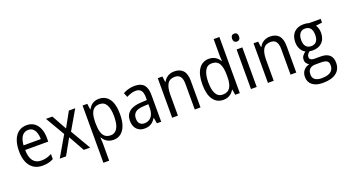

<svg xmlns="http://www.w3.org/2000/svg" viewBox="-69 -1481 4382 2443"><g transform="rotate(-20 2122.5 -260.0)"><path d="M252.4 -544.9Q314 -544.9 356 -513.9Q397.9 -482.9 419.7 -429Q441.4 -375 441.4 -305.7V-253.9H128.9Q129.9 -156.7 167.7 -106.9Q205.6 -57.1 276.9 -57.1Q316.9 -57.1 350.3 -66.2Q383.8 -75.2 419.4 -93.8V-24.4Q385.3 -6.8 350.3 1.5Q315.4 9.8 271 9.8Q199.2 9.8 149.7 -23.9Q100.1 -57.6 75 -119.4Q49.8 -181.2 49.8 -264.6Q49.8 -352.5 73.7 -415.5Q97.7 -478.5 143.1 -511.7Q188.5 -544.9 252.4 -544.9ZM252 -481Q198.2 -481 167 -439.2Q135.7 -397.5 129.9 -316.4H363.8Q363.3 -362.8 351.3 -400.1Q339.4 -437.5 314.9 -459.2Q290.5 -481 252 -481Z M665 -275.4 513.2 -535.6H599.6L711.4 -333.5L823.2 -535.6H909.2L756.8 -273.4L916.5 0H830.6L710.4 -214.8L589.8 0H504.9Z M1231.4 -545.4Q1319.8 -545.4 1369.6 -476.6Q1419.4 -407.7 1419.4 -269Q1419.4 -178.7 1396.7 -116.7Q1374 -54.7 1332.3 -22.5Q1290.5 9.8 1232.4 9.8Q1197.3 9.8 1169.4 -1.2Q1141.6 -12.2 1121.1 -31.2Q1100.6 -50.3 1086.9 -74.7H1082.5Q1083.5 -55.2 1085.2 -32.7Q1086.9 -10.3 1086.9 7.8V239.3H1008.8V-535.6H1072.8L1082.5 -457H1086.9Q1101.6 -483.9 1121.6 -503.9Q1141.6 -523.9 1168.9 -534.7Q1196.3 -545.4 1231.4 -545.4ZM1216.3 -479Q1171.4 -479 1143.1 -457.5Q1114.7 -436 1101.1 -393.1Q1087.4 -350.1 1086.9 -285.2V-264.2Q1086.9 -195.8 1100.1 -149.7Q1113.3 -103.5 1142.1 -80.3Q1170.9 -57.1 1217.3 -57.1Q1257.8 -57.1 1284.9 -81.8Q1312 -106.4 1325.7 -153.8Q1339.4 -201.2 1339.4 -269Q1339.4 -369.6 1309.8 -424.3Q1280.3 -479 1216.3 -479Z M1715.3 -544.9Q1800.3 -544.9 1839.4 -499.8Q1878.4 -454.6 1878.4 -362.8V0H1820.3L1806.6 -77.6H1803.7Q1786.1 -49.3 1765.1 -29.8Q1744.1 -10.3 1717 -0.2Q1689.9 9.8 1651.9 9.8Q1606.9 9.8 1574.7 -9.8Q1542.5 -29.3 1525.4 -64.7Q1508.3 -100.1 1508.3 -147.5Q1508.3 -227.1 1563 -270.5Q1617.7 -314 1724.6 -317.9L1801.3 -321.8V-356.4Q1801.3 -423.3 1777.6 -452.1Q1753.9 -481 1707.5 -481Q1675.3 -481 1643.8 -470.9Q1612.3 -460.9 1581.1 -444.3L1556.6 -503.4Q1589.8 -522.5 1630.4 -533.7Q1670.9 -544.9 1715.3 -544.9ZM1801.3 -265.6 1735.8 -262.2Q1657.2 -258.8 1623 -230Q1588.9 -201.2 1588.9 -147.9Q1588.9 -99.6 1611.8 -76.7Q1634.8 -53.7 1673.3 -53.7Q1731.4 -53.7 1766.4 -95Q1801.3 -136.2 1801.3 -213.9Z M2250 -545.4Q2329.1 -545.4 2369.9 -500Q2410.6 -454.6 2410.6 -356.9V0H2333V-346.7Q2333 -412.6 2309.3 -445.3Q2285.6 -478 2236.3 -478Q2165.5 -478 2135.3 -429.4Q2105 -380.9 2105 -281.2V0H2026.9V-535.6H2089.4L2099.6 -458.5H2104.5Q2118.7 -485.8 2140.6 -505.4Q2162.6 -524.9 2190.4 -535.2Q2218.3 -545.4 2250 -545.4Z M2720.7 9.8Q2631.8 9.8 2582.3 -60.3Q2532.7 -130.4 2532.7 -266.1Q2532.7 -402.3 2583 -473.9Q2633.3 -545.4 2720.2 -545.4Q2754.4 -545.4 2781.7 -534.9Q2809.1 -524.4 2829.8 -505.9Q2850.6 -487.3 2864.7 -462.4H2869.1Q2867.7 -481 2866.5 -503.2Q2865.2 -525.4 2865.2 -541.5V-759.8H2942.9V0H2880.4L2869.1 -74.2H2865.2Q2850.6 -49.8 2830.3 -30.8Q2810.1 -11.7 2783.2 -1Q2756.3 9.8 2720.7 9.8ZM2735.4 -56.2Q2803.7 -56.2 2834.7 -104.2Q2865.7 -152.3 2865.7 -246.6V-272.5Q2865.7 -374.5 2836.2 -426.5Q2806.6 -478.5 2734.9 -478.5Q2673.3 -478.5 2643.1 -422.6Q2612.8 -366.7 2612.8 -265.1Q2612.8 -163.6 2642.8 -109.9Q2672.9 -56.2 2735.4 -56.2Z M3171.9 -535.6V0H3094.2V-535.6ZM3134.3 -736.3Q3155.8 -736.3 3168.2 -722.7Q3180.7 -709 3180.7 -682.1Q3180.7 -656.2 3167.7 -642.3Q3154.8 -628.4 3134.3 -628.4Q3113.3 -628.4 3100.1 -642.3Q3086.9 -656.2 3086.9 -682.1Q3086.9 -709.5 3099.9 -722.9Q3112.8 -736.3 3134.3 -736.3Z M3546.9 -545.4Q3626 -545.4 3666.7 -500Q3707.5 -454.6 3707.5 -356.9V0H3629.9V-346.7Q3629.9 -412.6 3606.2 -445.3Q3582.5 -478 3533.2 -478Q3462.4 -478 3432.1 -429.4Q3401.9 -380.9 3401.9 -281.2V0H3323.7V-535.6H3386.2L3396.5 -458.5H3401.4Q3415.5 -485.8 3437.5 -505.4Q3459.5 -524.9 3487.3 -535.2Q3515.1 -545.4 3546.9 -545.4Z M3983.4 240.2Q3892.6 240.2 3842 200.9Q3791.5 161.6 3791.5 91.3Q3791.5 38.6 3820.6 3.2Q3849.6 -32.2 3898.9 -43.9Q3877.9 -53.7 3864 -73.2Q3850.1 -92.8 3850.1 -119.1Q3850.1 -147.5 3864.7 -169.7Q3879.4 -191.9 3908.2 -212.4Q3871.6 -230.5 3849.4 -271.2Q3827.1 -312 3827.1 -365.7Q3827.1 -421.9 3848.1 -462.2Q3869.1 -502.4 3908.7 -524.2Q3948.2 -545.9 4003.9 -545.9Q4018.1 -545.9 4031 -544.7Q4043.9 -543.5 4054.9 -541Q4065.9 -538.6 4074.2 -535.6H4232.4V-485.4L4147 -474.6Q4161.1 -454.1 4169.2 -426.8Q4177.2 -399.4 4177.2 -368.7Q4177.2 -287.1 4130.6 -240Q4084 -192.9 4001 -192.9Q3979 -192.9 3960.4 -197.3Q3941.9 -184.6 3930.7 -168.7Q3919.4 -152.8 3919.4 -130.9Q3919.4 -115.7 3927.5 -105.7Q3935.5 -95.7 3950.9 -90.8Q3966.3 -85.9 3988.3 -85.9H4074.2Q4147.9 -85.9 4187.5 -50.3Q4227.1 -14.6 4227.1 56.2Q4227.1 144.5 4164.3 192.4Q4101.6 240.2 3983.4 240.2ZM3987.8 178.7Q4042 178.7 4078.1 165.5Q4114.3 152.3 4132.3 126.5Q4150.4 100.6 4150.4 64Q4150.4 31.7 4138.2 15.1Q4126 -1.5 4102.5 -7.6Q4079.1 -13.7 4045.4 -13.7H3967.3Q3938 -13.7 3915.3 -2.9Q3892.6 7.8 3880.1 29.8Q3867.7 51.8 3867.7 86.4Q3867.7 131.8 3899.2 155.3Q3930.7 178.7 3987.8 178.7ZM4002.9 -250.5Q4049.3 -250.5 4073.7 -280.3Q4098.1 -310.1 4098.1 -367.2Q4098.1 -428.2 4073.2 -458.3Q4048.3 -488.3 4002 -488.3Q3957 -488.3 3932.1 -456.5Q3907.2 -424.8 3907.2 -365.7Q3907.2 -310.5 3931.6 -280.5Q3956.1 -250.5 4002.9 -250.5Z"/></g></svg>

Font: Open Sans SemiCondensed
Style: Regular
Weight: 400
Width: 4
Designer: Monotype Design Team
Foundry: Monotype Imaging Inc.
Version: Version 3.000